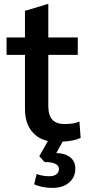

<svg xmlns="http://www.w3.org/2000/svg" viewBox="-20 -683 446 938"><path d="M348 140Q348 183 317.5 209Q287 235 235 235Q211 235 186.5 230Q162 225 147 217L159 167Q187 178 222 178Q243 178 255.5 168.5Q268 159 268 142Q268 126 249.5 117Q231 108 198 109L172 80L214 6Q161 -6 131.5 -46.5Q102 -87 102 -150V-415H12V-500H102V-630L212 -663H216V-500H360V-415H216V-165Q216 -120 235.5 -98.5Q255 -77 296 -77Q340 -77 368 -89L374 -9Q341 6 286 9L255 65Q297 65 322.5 85Q348 105 348 140Z"/></svg>

Font: Sarabun SemiBold
Style: Regular
Weight: 600
Designer: Suppakit Chalermlarp | Katatrad Co.,Ltd.
Foundry: Cadson Demak Co.,Ltd.
Version: Version 1.000; ttfautohint (v1.6)